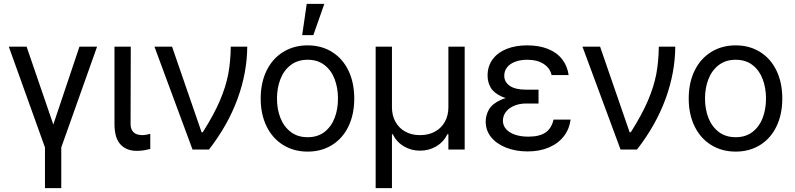

<svg xmlns="http://www.w3.org/2000/svg" viewBox="-20 -771 4097 990"><path d="M117.2 -530.3 254.9 -128.9 389.6 -530.3H480.5L295.9 -10.7V199.2H211.9V-10.7L25.4 -530.3Z M654.3 -530.3 653.3 -132.8Q653.3 -110.4 662.1 -97.2Q670.9 -84 684.6 -79.1Q698.2 -74.2 714.8 -74.2Q726.6 -74.2 748 -79.1Q753.9 -81.1 754.9 -81.1V-2.9Q739.3 1 723.1 3.9Q707 6.8 684.6 6.8Q631.8 6.8 601.1 -26.4Q570.3 -59.6 570.3 -131.8V-530.3Z M776.4 -530.3H867.2L1019.5 -88.9H1025.4Q1083 -179.7 1113.8 -252Q1144.5 -324.2 1156.7 -388.2Q1168.9 -452.1 1169.9 -530.3H1254.9Q1253.9 -395.5 1204.6 -260.7Q1155.3 -126 1057.6 0H972.7Z M1324.2 -262.7Q1324.2 -344.7 1354.5 -406.7Q1384.8 -468.8 1439.9 -502.9Q1495.1 -537.1 1566.4 -537.1Q1637.7 -537.1 1692.4 -502.9Q1747.1 -468.8 1776.9 -406.7Q1806.6 -344.7 1806.6 -262.7Q1806.6 -181.6 1776.9 -119.6Q1747.1 -57.6 1692.4 -23.4Q1637.7 10.7 1566.4 10.7Q1495.1 10.7 1439.9 -23.4Q1384.8 -57.6 1354.5 -119.6Q1324.2 -181.6 1324.2 -262.7ZM1722.7 -262.7Q1722.7 -317.4 1705.6 -362.8Q1688.5 -408.2 1653.3 -435.5Q1618.2 -462.9 1566.4 -462.9Q1514.6 -462.9 1479 -435.5Q1443.4 -408.2 1425.8 -362.8Q1408.2 -317.4 1408.2 -262.7Q1408.2 -208 1425.8 -163.1Q1443.4 -118.2 1479 -90.8Q1514.6 -63.5 1566.4 -63.5Q1618.2 -63.5 1653.3 -90.8Q1688.5 -118.2 1705.6 -163.1Q1722.7 -208 1722.7 -262.7ZM1561.5 -751H1652.3L1595.7 -589.8H1538.1Z M1917 -530.3H2001V-217.8Q2001 -175.8 2019 -143.1Q2037.1 -110.4 2069.8 -92.3Q2102.5 -74.2 2145.5 -74.2Q2189.5 -74.2 2222.7 -92.3Q2255.9 -110.4 2273.9 -143.1Q2292 -175.8 2292 -217.8V-530.3H2376V0H2292V-79.1H2287.1Q2266.6 -38.1 2229 -16.1Q2191.4 5.9 2145.5 5.9Q2100.6 5.9 2063 -16.1Q2025.4 -38.1 2004.9 -79.1H2001V199.2H1917Z M2756.8 -276.4V-237.3H2693.4Q2658.2 -237.3 2630.9 -225.6Q2603.5 -213.9 2588.4 -193.8Q2573.2 -173.8 2573.2 -148.4Q2573.2 -124 2589.4 -105.5Q2605.5 -86.9 2635.3 -76.7Q2665 -66.4 2704.1 -66.4Q2761.7 -66.4 2793 -87.9Q2824.2 -109.4 2834 -154.3H2921.9Q2916 -105.5 2887.2 -68.4Q2858.4 -31.2 2810.5 -10.7Q2762.7 9.8 2700.2 9.8Q2638.7 9.8 2589.4 -9.8Q2540 -29.3 2512.2 -64Q2484.4 -98.6 2484.4 -143.6Q2484.4 -177.7 2501.5 -207Q2518.6 -236.3 2563 -256.3Q2607.4 -276.4 2684.6 -276.4ZM2494.1 -380.9Q2494.1 -429.7 2520 -464.8Q2545.9 -500 2591.8 -518.6Q2637.7 -537.1 2698.2 -537.1Q2758.8 -537.1 2804.7 -519Q2850.6 -501 2877.9 -466.3Q2905.3 -431.6 2912.1 -383.8H2824.2Q2816.4 -419.9 2783.2 -441.4Q2750 -462.9 2698.2 -462.9Q2663.1 -462.9 2636.2 -452.6Q2609.4 -442.4 2594.7 -423.8Q2580.1 -405.3 2580.1 -380.9Q2580.1 -347.7 2608.9 -328.1Q2637.7 -308.6 2693.4 -308.6H2756.8V-253.9H2684.6Q2609.4 -253.9 2567.4 -272.9Q2525.4 -292 2509.8 -319.8Q2494.1 -347.7 2494.1 -380.9Z M2983.4 -530.3H3074.2L3226.6 -88.9H3232.4Q3290 -179.7 3320.8 -252Q3351.6 -324.2 3363.8 -388.2Q3376 -452.1 3377 -530.3H3461.9Q3460.9 -395.5 3411.6 -260.7Q3362.3 -126 3264.6 0H3179.7Z M3531.2 -262.7Q3531.2 -344.7 3561.5 -406.7Q3591.8 -468.8 3647 -502.9Q3702.1 -537.1 3773.4 -537.1Q3844.7 -537.1 3899.4 -502.9Q3954.1 -468.8 3983.9 -406.7Q4013.7 -344.7 4013.7 -262.7Q4013.7 -181.6 3983.9 -119.6Q3954.1 -57.6 3899.4 -23.4Q3844.7 10.7 3773.4 10.7Q3702.1 10.7 3647 -23.4Q3591.8 -57.6 3561.5 -119.6Q3531.2 -181.6 3531.2 -262.7ZM3929.7 -262.7Q3929.7 -317.4 3912.6 -362.8Q3895.5 -408.2 3860.4 -435.5Q3825.2 -462.9 3773.4 -462.9Q3721.7 -462.9 3686 -435.5Q3650.4 -408.2 3632.8 -362.8Q3615.2 -317.4 3615.2 -262.7Q3615.2 -208 3632.8 -163.1Q3650.4 -118.2 3686 -90.8Q3721.7 -63.5 3773.4 -63.5Q3825.2 -63.5 3860.4 -90.8Q3895.5 -118.2 3912.6 -163.1Q3929.7 -208 3929.7 -262.7Z"/></svg>

Font: Pretendard JP Variable
Style: Regular
Weight: 400
Designer: Base glyphs from Inter by Rasmus Andersson; Hangul glyphs from Noto Sans CJK(Source Han Sans) by Jang Soo-young and Kang
Foundry: Kil Hyung-jin
Version: Version 1.307;Glyphs 3.2 (3192)